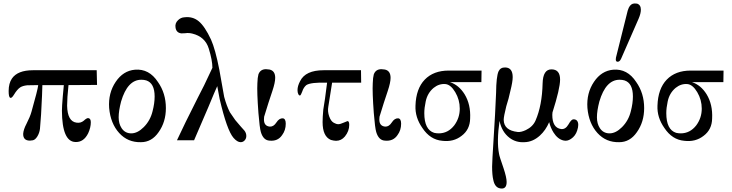

<svg xmlns="http://www.w3.org/2000/svg" viewBox="-20 -811 4234 1110"><path d="M539 -405 541 -320 376 -319Q368 -244 368 -200Q370 -109 422 -102Q446 -98 464 -113Q482 -130 491 -128Q505 -126 505 -104Q505 -74 490 -41Q464 12 416 10Q339 8 338 -171Q338 -194 343 -254Q349 -312 349 -319H225Q223 -275 223 -259Q218 -136 211 -66Q208 -42 196 -22.5Q184 -3 170 0Q160 2 153 2Q113 2 114 -38Q116 -63 133 -95Q154 -136 162 -165Q198 -292 201 -319Q148 -319 137 -318Q111 -315 97 -306Q79 -294 61 -264Q47 -241 39 -246Q30 -249 30 -285Q30 -329 49 -357Q82 -405 171 -405Z M939 -186Q939 -106 897 -47Q857 11 795 11Q719 13 669 -42Q619 -97 611 -187Q605 -273 649 -338Q692 -402 760 -408Q842 -415 893 -337Q939 -272 939 -186ZM862 -168Q874 -214 874 -253Q874 -330 826 -346Q813 -350 797 -350Q717 -350 680 -224Q666 -170 666 -133Q666 -96 683 -70Q703 -40 739 -40Q775 -40 811 -76Q849 -114 862 -168Z M1393 -56Q1404 -42 1404 -25Q1404 -10 1394.5 0.5Q1385 11 1371 11Q1352 11 1330 -14Q1292 -58 1250 -238L1236 -313Q1225 -290 1185 -193Q1175 -168 1102 0H1003Q1045 -91 1124 -247Q1154 -302 1208 -419Q1208 -462 1187 -530Q1166 -599 1091 -617Q1070 -622 1052 -619L1029 -618Q1000 -621 995 -650Q990 -676 1009 -694Q1025 -710 1046 -711Q1094 -717 1129 -688Q1164 -659 1200 -582Q1225 -526 1248 -408L1276 -251Q1290 -199 1309 -162L1340 -117Q1377 -73 1393 -56Z M1611 -30Q1586 7 1538 2Q1502 0 1488 -48Q1481 -71 1474 -158Q1465 -279 1468 -330Q1469 -363 1474 -381Q1485 -411 1518 -411Q1524 -411 1538 -409Q1571 -402 1571 -361Q1571 -334 1555 -286Q1533 -222 1507 -136Q1506 -131 1506 -120Q1506 -82 1540 -79Q1562 -78 1578 -103Q1594 -128 1615 -127Q1632 -125 1632 -96Q1632 -58 1611 -30Z M2067 -405 2068 -333H1900Q1885 -243 1878 -194Q1873 -167 1883 -138.5Q1893 -110 1910 -101Q1924 -93 1936 -93Q1947 -93 1967 -102Q1987 -111 1989 -111Q1999 -111 1999 -89Q1999 -53 1974 -22Q1953 3 1923 3Q1911 3 1893 -2Q1845 -22 1845 -105Q1845 -133 1849 -177Q1858 -227 1871 -333Q1777 -336 1751 -319Q1735 -306 1727 -281Q1720 -262 1715 -259Q1709 -258 1704.5 -267Q1700 -276 1700 -290Q1700 -314 1715 -342Q1746 -405 1851 -405Z M2278 -30Q2253 7 2205 2Q2169 0 2155 -48Q2148 -71 2141 -158Q2132 -279 2135 -330Q2136 -363 2141 -381Q2152 -411 2185 -411Q2191 -411 2205 -409Q2238 -402 2238 -361Q2238 -334 2222 -286Q2200 -222 2174 -136Q2173 -131 2173 -120Q2173 -82 2207 -79Q2229 -78 2245 -103Q2261 -128 2282 -127Q2299 -125 2299 -96Q2299 -58 2278 -30Z M2574 -403H2764L2763 -336H2582Q2633 -319 2666 -266Q2702 -207 2698 -126Q2697 -62 2649 -26Q2602 11 2537 3Q2467 -3 2422 -71Q2379 -132 2382 -200Q2385 -298 2435.5 -350.5Q2486 -403 2574 -403ZM2638 -183Q2638 -234 2612 -278Q2586 -322 2555 -325Q2518 -328 2487 -303Q2451 -273 2441 -224Q2433 -187 2433 -157Q2433 -61 2490 -43Q2504 -40 2516 -40Q2570 -40 2606 -86Q2638 -129 2638 -183Z M3317 -57Q3307 -25 3281 -8Q3259 7 3237 1Q3204 -7 3180 -45Q3163 -72 3155 -105Q3135 -58 3101 -27Q3060 10 3012 11Q2963 14 2926 -14Q2881 -48 2868 -112Q2851 7 2865 78Q2867 93 2891 161Q2909 215 2909 241Q2909 279 2881 279Q2842 279 2832 230Q2825 201 2825 152Q2825 126 2834 -14Q2843 -152 2848 -274Q2849 -368 2862 -398Q2873 -422 2901 -421Q2944 -420 2944 -365Q2944 -339 2931 -287Q2921 -240 2907 -197Q2892 -137 2892 -118Q2893 -57 2973 -48Q2992 -46 3020 -59Q3060 -78 3076 -114Q3114 -201 3117 -329Q3119 -410 3168 -410Q3218 -410 3218 -351Q3218 -299 3174 -161Q3173 -158 3173 -147Q3173 -72 3224 -65Q3249 -62 3266 -91Q3283 -121 3294 -121Q3308 -122 3315.5 -113.5Q3323 -105 3323 -89Q3323 -75 3317 -57Z M3672 -703 3571 -472Q3563 -454 3551 -454Q3540 -454 3540 -467Q3540 -474 3541 -478L3602 -722Q3609 -754 3615 -766Q3627 -791 3649 -791Q3658 -791 3663 -790Q3685 -783 3685 -755Q3685 -733 3672 -703ZM3704 -186Q3704 -106 3662 -47Q3622 11 3560 11Q3484 13 3434 -42Q3384 -97 3376 -187Q3370 -273 3414 -338Q3457 -402 3525 -408Q3607 -415 3658 -337Q3704 -272 3704 -186ZM3627 -168Q3639 -214 3639 -253Q3639 -330 3591 -346Q3578 -350 3562 -350Q3482 -350 3445 -224Q3431 -170 3431 -133Q3431 -96 3448 -70Q3468 -40 3504 -40Q3540 -40 3576 -76Q3614 -114 3627 -168Z M3973 -403H4163L4162 -336H3981Q4032 -319 4065 -266Q4101 -207 4097 -126Q4096 -62 4048 -26Q4001 11 3936 3Q3866 -3 3821 -71Q3778 -132 3781 -200Q3784 -298 3834.5 -350.5Q3885 -403 3973 -403ZM4037 -183Q4037 -234 4011 -278Q3985 -322 3954 -325Q3917 -328 3886 -303Q3850 -273 3840 -224Q3832 -187 3832 -157Q3832 -61 3889 -43Q3903 -40 3915 -40Q3969 -40 4005 -86Q4037 -129 4037 -183Z"/></svg>

Font: GFS Didot Classic
Style: Regular
Weight: 400
Designer: George D. Matthiopoulos
Foundry: George D. Matthiopoulos
Version: Version 1.000